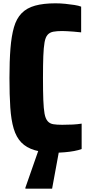

<svg xmlns="http://www.w3.org/2000/svg" viewBox="-20 -855 512 1157"><path d="M314 65Q239 65 189 50Q139 35 108.5 3.5Q78 -28 62.5 -80Q47 -132 42 -207.5Q37 -283 37 -385Q37 -487 43 -562.5Q49 -638 64 -690.5Q79 -743 110 -775Q141 -807 191.5 -821Q242 -835 314 -835Q344 -835 373.5 -832Q403 -829 428.5 -825Q454 -821 469 -815V-660Q444 -663 422.5 -664.5Q401 -666 384.5 -667Q368 -668 355 -668Q323 -668 301.5 -664Q280 -660 267 -645.5Q254 -631 248.5 -600Q243 -569 241 -517.5Q239 -466 239 -385Q239 -305 241 -252.5Q243 -200 248.5 -170Q254 -140 267 -125Q280 -110 301 -106.5Q322 -103 355 -103Q390 -103 418.5 -104.5Q447 -106 472 -110V43Q454 50 427 55Q400 60 370.5 62.5Q341 65 314 65ZM133 282V276L219 30H339V37L294 282Z"/></svg>

Font: Farlight84_Sys_V01
Style: Bold
Weight: 700
Designer: Monotype Design Team, Nadine Chahine and Nizar Qandah
Foundry: Monotype Imaging Inc.
Version: Version 2.004;October 31, 2024;FontCreator 14.0.0.2814 64-bi